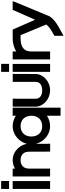

<svg xmlns="http://www.w3.org/2000/svg" viewBox="1108 -1966 1145 3402"><g transform="rotate(-90 1681.0 -264.5)"><path d="M104.5 -677H34.5V-817H104.5H105.5H175.5V-677H105.5ZM34.5 -543V-613H174.5V-543V-20V50H34.5V-20Z M395.5 -572.2C441 -597.6 492.5 -612.7 545 -613C705.7 -613 835.7 -472 834.7 -326V-20L835.7 51H696.7L695.7 -19L694.5 -326C694.5 -419 637 -472 545 -473C454.2 -473 395.5 -419 395.5 -326V-256V-20V50H255.5V-20V-256V-326V-543V-613H395.5Z M823.5 -282C823.5 -453 967 -612 1147.5 -613C1213.7 -613 1277.3 -591.8 1331.5 -556.7V-613H1474.5V-543V-285.6V-282V166V236H1331.5V166V-5.5C1277.5 29.4 1214 50.4 1147.5 50C964.7 50 823.5 -111 823.5 -282ZM963.5 -282C963.5 -163 1038.2 -89 1147.5 -90C1256.2 -90 1330.4 -160.8 1331.5 -276.6V-282C1331.5 -400 1257.9 -472 1147.5 -473C1038.3 -473 963.5 -400 963.5 -282Z M1492.5 -543 1493.5 -612H1634.8L1633.7 -542L1632.5 -207C1632.5 -134 1687.7 -89 1782 -90C1877.5 -90 1932.5 -134 1931.5 -206V-207V-543L1932.5 -612H2073.5L2072.5 -542L2071.5 -207C2071.5 -74 1940.5 51 1782 50C1624.5 50 1493.5 -72 1492.5 -206V-207Z M2179.5 -677H2109.5V-817H2179.5H2180.5H2250.5V-677H2180.5ZM2109.5 -543V-613H2249.5V-543V-20V50H2109.5V-20Z M2470.5 -550.9C2538.8 -591 2623.1 -613 2704.5 -613H2774.5V-473H2704.5C2554.3 -473 2471.6 -417.6 2470.5 -287.5V-282V-212V-20V50H2330.5V-20V-212V-282C2330.5 -283.2 2330.5 -284.5 2330.5 -285.7V-543V-613H2470.5Z M3188.2 -568 3207.8 -613H3362.3L3325.3 -518L3110 1C3106 14.9 3099.7 28.5 3091.8 41.8L3088.2 50H3086.6C3033.7 130.3 2920.6 196.3 2858.2 228L2748.7 288V126L2783.7 106C2840.3 75.7 2920.3 28.6 2947.4 -19.6L2740.7 -518L2703.7 -613H2858.2L2877.8 -568L3033 -216Z"/></g></svg>

Font: Nordica Plus
Style: NordicaClassicRgExt
Weight: 500
Version: Version 1.01